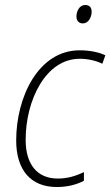

<svg xmlns="http://www.w3.org/2000/svg" viewBox="-20 -741 443 771"><path d="M313 -647C335 -647 348 -672 348 -694C348 -710 340 -721 322 -721C299 -721 287 -696 287 -675C287 -657 297 -647 313 -647ZM208 10C254 10 290 -1 317 -15V-50C284 -34 251 -24 212 -24C127 -24 83 -84 83 -179C83 -341 165 -505 300 -505C331 -505 365 -498 391 -485L403 -519C376 -532 338 -539 300 -539C134 -539 45 -351 45 -177C45 -59 103 10 208 10Z"/></svg>

Font: Noto Sans SemiCondensed ExtraLight
Style: Italic
Weight: 200
Width: 4
Italic angle: -12°
Designer: Monotype Design Team
Foundry: Monotype Imaging Inc.
Version: Version 2.013